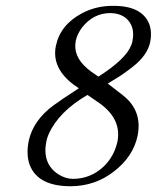

<svg xmlns="http://www.w3.org/2000/svg" viewBox="-20 -630 540 661"><path d="M360.4 -585Q300.8 -585 261.7 -534.2Q246.1 -512.7 241.2 -491.2Q229.5 -437 281.7 -393.1Q287.1 -388.7 292 -384.8L318.8 -366.2Q413.6 -426.8 431.6 -474.1Q434.6 -480.5 435.5 -485.8Q447.3 -540 412.1 -568.8Q391.1 -584.5 360.4 -585ZM497.1 -484.9Q492.2 -462.4 477.1 -440.9Q461.9 -419.4 436.5 -399.7Q411.1 -379.9 394.5 -369.1Q377.9 -358.4 351.1 -342.3L403.3 -301.8Q471.2 -248.5 453.6 -162.1Q438.5 -90.8 372.1 -39.6Q307.6 10.7 223.6 11.2Q109.9 11.2 82 -63Q69.3 -98.6 79.1 -146Q94.7 -215.3 162.6 -266.1Q186 -283.7 251.5 -326.2L235.8 -336.9Q156.7 -395 172.4 -472.2Q187.5 -544.4 261.7 -584Q311 -610.4 370.6 -609.9Q469.7 -609.9 494.1 -546.4Q503.9 -518.6 497.1 -484.9ZM231 -14.2Q291.5 -14.2 337.4 -57.1Q372.6 -91.3 384.3 -142.1Q399.4 -220.2 322.3 -274.9L281.2 -303.2Q182.1 -245.6 147.5 -168Q142.1 -155.3 140.1 -146Q123.5 -67.9 180.2 -30.3Q204.6 -14.6 231 -14.2Z"/></svg>

Font: Linux Libertine Display Slanted O
Style: Slanted
Weight: 400
Designer: Philipp H. Poll
Foundry: Philipp H. Poll
Version: Version 5.0.9